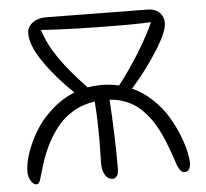

<svg xmlns="http://www.w3.org/2000/svg" viewBox="-51 -758 881 821"><g transform="rotate(-5 389.0 -347.5)"><path d="M400.9 8.8Q379.9 8.8 367.9 -11Q356 -30.8 356 -62Q356 -73.2 356.9 -104.7Q357.9 -136.2 357.9 -149.9Q357.9 -256.8 352.1 -327.1Q298.8 -319.3 256.6 -293.9Q214.4 -268.6 184.8 -229.2Q155.3 -189.9 135.7 -147.2Q116.2 -104.5 101.1 -50.8Q89.8 -9.3 84.5 -2Q80.1 3.9 73.2 3.9Q60.5 3.9 49.8 -13.4Q39.1 -30.8 39.1 -51.8Q39.1 -87.4 54.2 -132.3Q69.3 -177.2 96.7 -223.4Q124 -269.5 169.4 -310.5Q214.8 -351.6 269 -373Q192.9 -445.8 143.6 -518.1Q94.2 -590.3 94.2 -641.1Q94.2 -668 116.7 -686Q139.2 -704.1 175.8 -704.1Q204.6 -704.1 375 -701.7Q545.4 -699.2 607.9 -699.2Q643.1 -699.2 661.6 -681.2Q680.2 -663.1 680.2 -634.8Q680.2 -599.1 631.3 -521.2Q582.5 -443.4 516.1 -368.2Q563 -346.7 602.1 -309.6Q641.1 -272.5 664.8 -232.9Q688.5 -193.4 705.1 -151.6Q721.7 -109.9 728.3 -79.1Q734.9 -48.3 734.9 -28.8Q734.9 -15.1 728.8 -4.2Q722.7 6.8 709 6.8Q704.1 6.8 700 5.1Q695.8 3.4 692.1 -1Q688.5 -5.4 685.8 -9.8Q683.1 -14.2 679.4 -23.4Q675.8 -32.7 673.6 -39.3Q671.4 -45.9 667 -59.3Q662.6 -72.8 659.2 -82Q649.4 -108.9 640.6 -130.6Q631.8 -152.3 618.7 -178.2Q605.5 -204.1 591.8 -223.9Q578.1 -243.7 559.3 -263.4Q540.5 -283.2 519.8 -296.4Q499 -309.6 472.4 -318.6Q445.8 -327.6 416 -329.1Q425.8 -181.6 425.8 -32.2Q425.8 -11.7 418.5 -1.5Q411.1 8.8 400.9 8.8ZM384.8 -395Q425.8 -395 461.9 -386.2Q513.2 -452.1 556.4 -522.9Q599.6 -593.8 621.1 -644Q540 -640.1 387 -642.8Q233.9 -645.5 149.9 -651.9Q168.5 -590.3 211.7 -528.1Q254.9 -465.8 327.1 -390.1Q357.4 -395 384.8 -395Z"/></g></svg>

Font: Shantell Sans Normal
Style: Regular
Weight: 300
Designer: Stephen Nixon, Anya Danilova, Shantell Martin
Foundry: Arrow Type
Version: Version 1.006;[559af2be0]